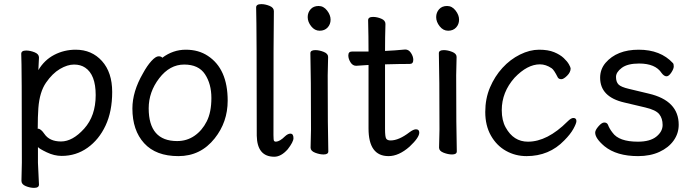

<svg xmlns="http://www.w3.org/2000/svg" viewBox="-20 -733 3363 931"><path d="M444 -272Q444 -371 393 -405Q371 -420 339 -420Q307 -420 270.5 -398.5Q234 -377 203 -332Q172 -287 166 -209Q163 -167 163 -111L162 -110Q162 -109 164 -109Q178 -109 195 -84Q220 -47 276 -47Q332 -47 388 -109Q444 -171 444 -272ZM145 178Q126 178 105 169.5Q84 161 84 144L86 55Q86 -421 83 -472Q83 -488 107 -488Q126 -488 147.5 -479.5Q169 -471 169 -454L166 -393Q195 -442 243 -467Q291 -492 347 -492Q425 -492 474.5 -437Q524 -382 524 -287Q524 -193 492 -124.5Q460 -56 404.5 -16.5Q349 23 279 23Q243 23 206.5 5.5Q170 -12 164 -20V56L169 162Q169 178 145 178Z M839 -49Q886 -49 923 -74.5Q960 -100 982.5 -144.5Q1005 -189 1005 -258Q1005 -326 974 -373Q943 -420 873 -420Q803 -420 752 -353.5Q701 -287 701 -208Q701 -49 839 -49ZM845 24Q736 24 679 -38.5Q622 -101 622 -207Q622 -289 673 -377Q693 -414 714 -437Q735 -460 749 -460Q762 -460 767 -453Q819 -492 881 -492Q943 -492 988 -462Q1084 -399 1084 -245Q1084 -141 1021 -62Q953 24 845 24Z M1310 27Q1227 27 1225 -75Q1225 -590 1222 -697Q1222 -713 1247 -713Q1266 -713 1287 -704.5Q1308 -696 1308 -679Q1306 -590 1306 -78Q1306 -53 1309 -49.5Q1312 -46 1318 -46Q1337 -47 1362 -72Q1376 -85 1388 -85Q1403 -85 1403 -63Q1403 -45 1375 -9Q1343 27 1310 27Z M1549 16Q1530 16 1508 7.5Q1486 -1 1486 -17L1488 -105Q1488 -368 1485 -475Q1485 -490 1509 -490Q1528 -490 1549.5 -481.5Q1571 -473 1571 -457L1569 -368Q1569 -105 1572 1Q1572 16 1549 16ZM1472 -650Q1472 -672 1486 -688Q1500 -704 1525 -704Q1549 -704 1566 -682Q1583 -660 1583 -638Q1583 -615 1568.5 -599.5Q1554 -584 1530 -584Q1506 -584 1489 -605.5Q1472 -627 1472 -650Z M1864 24Q1767 24 1767 -110V-418L1707 -414Q1690 -414 1679.5 -431Q1669 -448 1669 -464Q1669 -483 1686 -483H1767Q1767 -556 1765 -635Q1765 -651 1789 -651Q1808 -651 1828.5 -642.5Q1849 -634 1849 -617Q1847 -552 1847 -486Q1893 -488 1945 -493Q1962 -493 1973 -476Q1984 -459 1984 -443Q1984 -423 1967 -423Q1919 -423 1847 -421V-108Q1847 -70 1852.5 -61Q1858 -52 1874 -52Q1914 -52 1966 -92Q1985 -106 1997 -106Q2013 -106 2013 -90Q2013 -66 1966 -22Q1914 24 1864 24Z M2172 16Q2153 16 2131 7.5Q2109 -1 2109 -17L2111 -105Q2111 -368 2108 -475Q2108 -490 2132 -490Q2151 -490 2172.5 -481.5Q2194 -473 2194 -457L2192 -368Q2192 -105 2195 1Q2195 16 2172 16ZM2095 -650Q2095 -672 2109 -688Q2123 -704 2148 -704Q2172 -704 2189 -682Q2206 -660 2206 -638Q2206 -615 2191.5 -599.5Q2177 -584 2153 -584Q2129 -584 2112 -605.5Q2095 -627 2095 -650Z M2533 24Q2479 24 2433.5 -1.5Q2388 -27 2360.5 -75.5Q2333 -124 2333 -190Q2333 -255 2356 -309Q2379 -363 2416.5 -404Q2454 -445 2501.5 -468.5Q2549 -492 2594 -492Q2638 -492 2667 -480Q2696 -468 2713.5 -451.5Q2731 -435 2739 -420.5Q2747 -406 2747 -401Q2747 -383 2730 -366Q2713 -349 2702 -349Q2690 -349 2685 -357Q2666 -395 2655 -402Q2627 -421 2598 -421Q2537 -421 2475 -356Q2413 -286 2413 -199Q2413 -149 2432 -115Q2470 -46 2540 -46Q2634 -46 2732 -144Q2749 -161 2760 -161Q2775 -161 2775 -146Q2775 -135 2760.5 -108.5Q2746 -82 2716 -52Q2643 24 2533 24Z M3074 24Q2970 24 2911 -24Q2866 -62 2866 -90Q2866 -102 2882 -120.5Q2898 -139 2910 -139Q2923 -139 2928 -128Q2935 -109 2950 -90Q2981 -46 3073 -46Q3132 -46 3162.5 -70.5Q3193 -95 3193 -127Q3193 -159 3176.5 -179.5Q3160 -200 3108.5 -212Q3057 -224 3007 -236Q2890 -263 2890 -356Q2890 -397 2916 -428Q2971 -492 3077 -492Q3183 -492 3243 -427Q3247 -423 3247 -411Q3247 -399 3235 -381Q3223 -363 3212 -363Q3200 -363 3188 -379Q3158 -425 3079 -425Q3023 -425 2995 -404Q2967 -383 2967 -360Q2967 -336 2979 -323.5Q2991 -311 3030 -302L3126 -279Q3271 -245 3271 -128Q3271 -86 3246.5 -51.5Q3222 -17 3177.5 3.5Q3133 24 3074 24Z"/></svg>

Font: LXGW WenKai Medium
Style: Regular
Weight: 500
Designer: LXGW / Fontworks Inc.
Foundry: LXGW / Fontworks Inc.
Version: Version 1.501; October 10, 2024